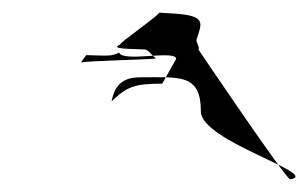

<svg xmlns="http://www.w3.org/2000/svg" viewBox="-20 -324 486 303"><path d="M108 -225C106 -228 228 -230 226 -232C220 -236 214 -246 208 -246C168 -247 157 -248 170 -254C165 -254 234 -302 231 -304L248 -303C307 -300 299 -289 290 -261C290 -256 296 -248 293 -246C293 -246 432 -40 438 -41C488 -49 297 -101 297 -148C297 -208 264 -202 201 -202C167 -202 160 -182 156 -164C180 -187 192 -192 236 -192L258 -231C258 -246 174 -225 168 -241C156 -235 151 -236 116 -237C115 -236 108 -226 108 -225Z"/></svg>

Font: Zinc
Style: Regular
Weight: 400
Version: Version 1